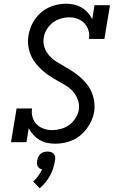

<svg xmlns="http://www.w3.org/2000/svg" viewBox="-20 -763 640 1030"><path d="M276 8Q253 8 231 3Q209 -2 191 -13Q173 -24 158.5 -40Q144 -56 134 -75L122 0H39L69 -181H152Q148 -157 154.5 -134.5Q161 -112 176.5 -96.5Q192 -81 213.5 -73Q235 -65 259 -65Q282 -65 306.5 -71.5Q331 -78 351 -92.5Q371 -107 385 -129Q399 -151 403 -174Q407 -201 398 -226.5Q389 -252 372.5 -271Q356 -290 334 -303.5Q312 -317 289.5 -329.5Q267 -342 245.5 -356Q224 -370 205.5 -387Q187 -404 171 -424Q155 -444 145 -468Q135 -492 131.5 -519Q128 -546 133 -573Q138 -607 155.5 -640Q173 -673 201.5 -697Q230 -721 265 -732Q300 -743 334 -743Q357 -743 378.5 -738Q400 -733 418.5 -722Q437 -711 451 -695Q465 -679 475 -660L487 -735H570L540 -554H457Q461 -578 454.5 -600Q448 -622 433 -638Q418 -654 396.5 -662Q375 -670 351 -670Q329 -670 305.5 -663Q282 -656 263 -641.5Q244 -627 231 -605.5Q218 -584 215 -562Q210 -534 218.5 -509Q227 -484 244 -465Q261 -446 283 -432Q305 -418 327.5 -405.5Q350 -393 371 -379Q392 -365 411.5 -348Q431 -331 446.5 -311Q462 -291 472 -267Q482 -243 485.5 -216.5Q489 -190 485 -162Q481 -139 471 -116.5Q461 -94 446 -73.5Q431 -53 411.5 -37Q392 -21 369.5 -11Q347 -1 323 3.5Q299 8 276 8ZM193 247 158 211Q173 197 185 180.5Q197 164 206 146Q198 144 191.5 139.5Q185 135 182 128.5Q179 122 178.5 114.5Q178 107 179 99Q181 89 185 79.5Q189 70 197 63Q205 56 215 53Q225 50 235 50Q245 50 254 53Q263 56 269 63Q275 70 276 79.5Q277 89 275 99Q272 119 265.5 139.5Q259 160 248.5 179Q238 198 224 215.5Q210 233 193 247Z"/></svg>

Font: Iosevka Plex Etoile
Style: Italic
Weight: 400
Italic angle: -9°
Designer: Belleve Invis
Foundry: Belleve Invis
Version: Version 25.1.1; ttfautohint (v1.8.4)